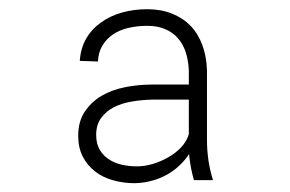

<svg xmlns="http://www.w3.org/2000/svg" viewBox="-20 -741 640 423"><path d="M407.2 -344.2H449.2Q442.4 -366.2 439.2 -387.9Q436 -409.7 436 -432.6V-585.9Q435.1 -616.2 426 -641.1Q417 -666 400.4 -683.6Q383.3 -701.2 359.1 -710.9Q335 -720.7 304.2 -720.7Q275.4 -720.7 249.5 -713.6Q223.6 -706.5 203.1 -691.9Q182.6 -677.7 170.2 -656.5Q157.7 -635.3 155.8 -606.9L195.8 -605.5Q196.8 -626.5 206.1 -641.4Q215.3 -656.2 229.5 -665.5Q244.1 -675.3 263.7 -679.7Q283.2 -684.1 304.2 -684.1Q326.7 -684.1 343.5 -677Q360.4 -669.9 371.6 -657.2Q383.3 -644 389.2 -626Q395 -607.9 396 -586.4V-554.7H313.5Q284.2 -554.7 255.1 -548.8Q226.1 -543 203.6 -529.8Q180.7 -516.1 166.5 -494.6Q152.3 -473.1 152.3 -441.9Q152.3 -415.5 162.4 -396Q172.4 -376.5 189.5 -363.3Q206.5 -350.1 229.2 -343.8Q252 -337.4 276.9 -337.4Q298.8 -337.9 318.8 -344Q338.9 -350.1 355.5 -360.8Q367.7 -368.7 378.2 -379.2Q388.7 -389.6 396.5 -401.4Q397.9 -386.2 400.6 -372.1Q403.3 -357.9 407.2 -344.2ZM281.7 -374.5Q263.7 -374.5 247.1 -378.4Q230.5 -382.3 218.3 -391.1Q206.1 -399.4 199 -412.4Q191.9 -425.3 191.9 -443.8Q191.9 -466.3 202.9 -481.2Q213.9 -496.1 231 -504.9Q248.5 -513.7 270.5 -517.3Q292.5 -521 314 -521.5H396V-445.3Q391.1 -429.2 378.9 -416.3Q366.7 -403.3 350.6 -394.5Q334 -384.8 315.9 -379.6Q297.9 -374.5 281.7 -374.5Z"/></svg>

Font: Roboto Mono ExtraLight
Style: Regular
Weight: 250
Monospace: yes
Designer: Google
Version: Version 3.000